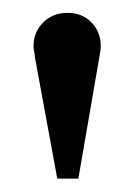

<svg xmlns="http://www.w3.org/2000/svg" viewBox="-20 -880 214 293"><path d="M67.4 -607.4 33.2 -793Q33.2 -796.9 32.2 -800.8Q31.2 -804.7 31.2 -809.6Q31.2 -831.1 45.9 -845.7Q60.5 -860.4 83 -860.4Q105.5 -860.4 119.6 -845.7Q133.8 -831.1 133.8 -809.6Q133.8 -803.7 131.8 -793.9L99.6 -607.4Z"/></svg>

Font: Uchen
Style: Regular
Weight: 400
Designer: Christopher J. Fynn
Foundry: Christopher J. Fynn for DDC
Version: Version 1.000 preliminary